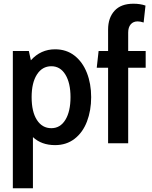

<svg xmlns="http://www.w3.org/2000/svg" viewBox="-20 -770 818 1032"><path d="M470 -248Q470 -176 447.5 -117Q425 -58 381 -24Q337 10 276 10Q203 10 157 -33V242H49V-496H135L146 -446Q199 -505 276 -505Q337 -505 380.5 -471Q424 -437 447 -378.5Q470 -320 470 -248ZM359 -248Q359 -324 331.5 -369Q304 -414 256 -414Q207 -414 178.5 -369.5Q150 -325 150 -248Q150 -169 178.5 -125Q207 -81 256 -81Q304 -81 331.5 -126Q359 -171 359 -248Z M561 -406H500L510 -496H561V-611Q561 -674 595.5 -712Q630 -750 697 -750Q734 -750 762 -740L752 -649Q734 -655 720 -655Q696 -655 682.5 -639Q669 -623 669 -595V-496H763V-406H669V0H561Z"/></svg>

Font: Cabin Condensed SemiBold
Style: Regular
Weight: 600
Width: 3
Designer: Pablo Impallari
Foundry: Pablo Impallari. http://www.impallari.com Igino Marini. http://www.ikern.com
Version: Version 2.200